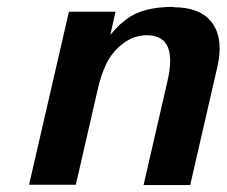

<svg xmlns="http://www.w3.org/2000/svg" viewBox="-20 -534 655 555"><path d="M481.9 -514.2 480 -513.2Q561 -513.2 594 -466.8Q627 -420.4 607.9 -338.9L529.8 1H395L463.9 -298.8Q495.1 -432.1 404.8 -432.1Q366.7 -432.1 335.2 -408Q303.7 -383.8 287.1 -349.1Q271.5 -315.4 263.2 -278.8L199.2 0H64L179.2 -500H314L298.8 -433.1Q302.2 -437 308.1 -443.6Q314 -450.2 315.7 -451.9Q317.4 -453.6 320.8 -457.3Q324.2 -460.9 327.1 -463.4Q330.1 -465.8 334.2 -469.2Q338.4 -472.7 345.2 -478Q391.1 -514.2 481.9 -514.2Z"/></svg>

Font: Perun
Style: Bold Italic
Weight: 700
Italic angle: -12°
Foundry: Copyright (c) Stefan Peev, Context Ltd, 2016
Version: Version 001.000